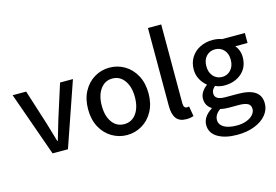

<svg xmlns="http://www.w3.org/2000/svg" viewBox="-114 -951 2029 1412"><g transform="rotate(-15 900.5 -244.5)"><path d="M12 -489H115L199 -225L242 -79H246L289 -225L373 -489H471L302 0H185Z M521 -244Q521 -323 552.5 -381Q584 -439 636.5 -470Q689 -501 751 -501Q813 -501 865.5 -470Q918 -439 949.5 -381Q981 -323 981 -244Q981 -166 949.5 -108Q918 -50 865 -19Q812 12 751 12Q690 12 637 -19Q584 -50 552.5 -108Q521 -166 521 -244ZM877 -244Q877 -322 842.5 -370Q808 -418 751 -418Q694 -418 659.5 -370Q625 -322 625 -244Q625 -166 659 -118.5Q693 -71 751 -71Q809 -71 843 -118.5Q877 -166 877 -244Z M1101 -114V-709H1202V-108Q1202 -89 1209 -80Q1216 -71 1226 -71Q1235 -71 1244 -73L1257 3Q1234 12 1202 12Q1149 12 1125 -20Q1101 -52 1101 -114Z M1330 91Q1330 60 1348.5 32.5Q1367 5 1401 -16V-20Q1357 -48 1357 -101Q1357 -128 1372.5 -152Q1388 -176 1411 -192V-196Q1384 -217 1365.5 -251Q1347 -285 1347 -326Q1347 -379 1372.5 -419Q1398 -459 1441.5 -480Q1485 -501 1536 -501Q1574 -501 1607 -489H1780V-413H1686Q1701 -397 1710 -373.5Q1719 -350 1719 -323Q1719 -245 1667 -200Q1615 -155 1536 -155Q1500 -155 1467 -170Q1454 -158 1447 -146.5Q1440 -135 1440 -118Q1440 -95 1459 -82.5Q1478 -70 1522 -70H1613Q1701 -70 1744.5 -41Q1788 -12 1788 49Q1788 96 1756.5 135Q1725 174 1667 197Q1609 220 1533 220Q1442 220 1386 186.5Q1330 153 1330 91ZM1629 -326Q1629 -374 1602.5 -402Q1576 -430 1536 -430Q1496 -430 1469.5 -402Q1443 -374 1443 -326Q1443 -278 1469.5 -249Q1496 -220 1536 -220Q1576 -220 1602.5 -249Q1629 -278 1629 -326ZM1690 65Q1690 35 1667.5 23Q1645 11 1599 11H1524Q1487 11 1459 4Q1416 36 1416 76Q1416 112 1451 132.5Q1486 153 1548 153Q1589 153 1621.5 141Q1654 129 1672 108.5Q1690 88 1690 65Z"/></g></svg>

Font: Assistant SemiBold
Style: Regular
Weight: 600
Designer: Hebrew By Ben Nathan, Latin by Paul Hunt
Version: Version 2.001; ttfautohint (v1.6)